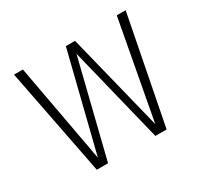

<svg xmlns="http://www.w3.org/2000/svg" viewBox="-145 -893 1141 1086"><g transform="rotate(-30 425.0 -350.0)"><path d="M579.5 0 426.5 -621.5 416 -693H455L615 -48.5L617.5 0ZM197 0 60.5 -700H118.5L237.5 -50L243.5 0ZM231.5 0 234.5 -48.5 395 -693H434L424.5 -621.5L270.5 0ZM605.5 0 611 -50 731.5 -700H789.5L653 0Z"/></g></svg>

Font: Trispace Thin ExtraLight
Style: Regular
Weight: 250
Version: Version 1.210